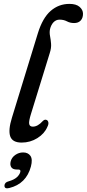

<svg xmlns="http://www.w3.org/2000/svg" viewBox="-20 -742 458 1012"><path d="M346 -721.5Q381.5 -721.5 399.5 -705.8Q417.5 -690 417.5 -669.5Q417.5 -647 405.2 -633.8Q393 -620.5 370.5 -620.5Q349.5 -620.5 332.8 -629.5Q316 -638.5 294 -638.5Q275.5 -638.5 262.2 -624.8Q249 -611 243.5 -588Q240 -570.5 243.8 -551.8Q247.5 -533 249.2 -511Q251 -489 242 -461.5L144.5 -145.5Q131 -103 133.8 -88.8Q136.5 -74.5 153 -74.5Q179 -74.5 205.5 -104Q215.5 -114 225 -110Q232.5 -107.5 234.8 -97.5Q237 -87.5 229.5 -73Q214.5 -37.5 177 -14Q139.5 9.5 94 9.5Q45.5 9.5 34 -23.2Q22.5 -56 43 -122L179.5 -566.5Q204.5 -647.5 247 -684.5Q289.5 -721.5 346 -721.5ZM68.5 151.5Q47.5 151.5 39.5 139.5Q31.5 127.5 36.5 108Q42 87.5 60.8 74.5Q79.5 61.5 102 61.5Q127.5 61.5 140.2 79.2Q153 97 143 135.5Q118.5 227 29 249Q3.5 255.5 3.5 236.5Q4 219 26 213.5Q54 205.5 68.5 192.5Q83 179.5 87 164.5Q90.5 151.5 76.5 151.5Z"/></svg>

Font: Fraunces 72pt S100
Style: Italic
Weight: 400
Italic angle: -16°
Version: Version 1.000; ttfautohint (v1.8.3)